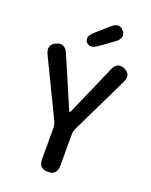

<svg xmlns="http://www.w3.org/2000/svg" viewBox="-174 -1055 901 1146"><g transform="rotate(20 276.5 -482.0)"><path d="M276 0Q218 0 218 -60V-256Q218 -279 208 -300L35 -658Q9 -713 60 -736Q111 -760 135 -704L270 -390Q275 -379 277 -379Q279 -379 284 -390L421 -704Q445 -759 495 -736Q544 -713 518 -659L344 -300Q334 -279 334 -256V-60Q334 0 276 0ZM305 -810Q257 -776 232 -806Q208 -836 253 -875L331 -944Q377 -984 408 -945Q438 -906 389 -871Z"/></g></svg>

Font: Resource Han Rounded CN Medium
Style: Regular
Weight: 500
Designer: Cyano Hao (round all glyphs); Ryoko NISHIZUKA 西塚涼子 (kana, bopomofo & ideographs); Paul D. Hunt (Latin, Greek & Cyrillic)
Foundry: Cyano Hao
Version: 0.990